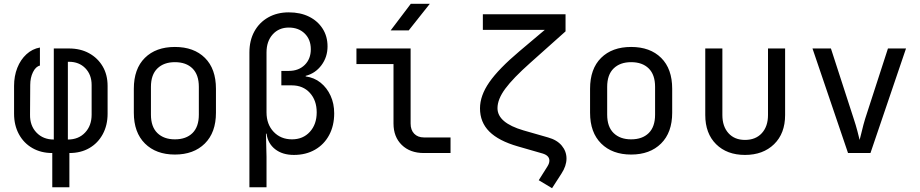

<svg xmlns="http://www.w3.org/2000/svg" viewBox="-20 -805 4840 1010"><path d="M255 180V0Q196 0 150.5 -26Q105 -52 79.5 -99Q54 -146 54 -207V-353Q54 -405 71 -448Q88 -491 119 -519.5Q150 -548 190 -555V-460Q168 -455 153.5 -425.5Q139 -396 139 -358L138 -202Q137 -144 172 -107.5Q207 -71 263 -71V-550H343Q403 -550 448.5 -525Q494 -500 520 -456Q546 -412 546 -353V-207Q546 -146 520.5 -99Q495 -52 450 -26Q405 0 345 0V180ZM337 -71Q393 -71 427.5 -107.5Q462 -144 462 -202V-358Q462 -412 429 -446Q396 -480 343 -480H337Z M900 8Q801 8 742.5 -50Q684 -108 684 -212V-338Q684 -443 742 -500.5Q800 -558 900 -558Q1000 -558 1058 -500.5Q1116 -443 1116 -338V-212Q1116 -108 1057.5 -50Q999 8 900 8ZM900 -72Q959 -72 992.5 -105Q1026 -138 1026 -202V-348Q1026 -412 992.5 -445Q959 -478 900 -478Q842 -478 808 -445Q774 -412 774 -348V-202Q774 -138 808 -105Q842 -72 900 -72Z M1292 180V-529Q1292 -592 1318 -639.5Q1344 -687 1391 -713.5Q1438 -740 1499 -740Q1560 -740 1605.5 -717.5Q1651 -695 1677 -654.5Q1703 -614 1703 -561Q1703 -505 1671 -462Q1639 -419 1588 -406V-403Q1633 -397 1666.5 -370Q1700 -343 1719 -301.5Q1738 -260 1738 -209Q1738 -144 1711.5 -94.5Q1685 -45 1637 -17.5Q1589 10 1526 10Q1466 10 1427.5 -20Q1389 -50 1382 -102H1379L1382 20V180ZM1516 -72Q1574 -72 1610 -111.5Q1646 -151 1646 -214Q1646 -277 1610 -316.5Q1574 -356 1515 -356H1460V-432H1499Q1551 -432 1583 -463.5Q1615 -495 1615 -546Q1615 -597 1583 -628.5Q1551 -660 1499 -660Q1447 -660 1414.5 -624Q1382 -588 1382 -529V-214Q1382 -151 1419.5 -111.5Q1457 -72 1516 -72Z M2210 0Q2137 0 2093.5 -42.5Q2050 -85 2050 -155V-468H1855V-550H2140V-155Q2140 -121 2159 -101.5Q2178 -82 2210 -82H2350V0ZM2035 -645 2141 -785H2241L2130 -645Z M2884 185 2814 143 2860 70Q2870 54 2870 40Q2870 14 2836 3L2704 -35Q2603 -64 2554 -113Q2505 -162 2505 -235Q2505 -302 2554 -372.5Q2603 -443 2712 -535L2846 -648H2520V-730H2955V-640L2769 -474Q2679 -394 2638 -338.5Q2597 -283 2597 -236Q2597 -159 2734 -119L2863 -82Q2910 -69 2935 -39Q2960 -9 2960 29Q2960 68 2933 109Z M3300 8Q3201 8 3142.5 -50Q3084 -108 3084 -212V-338Q3084 -443 3142 -500.5Q3200 -558 3300 -558Q3400 -558 3458 -500.5Q3516 -443 3516 -338V-212Q3516 -108 3457.5 -50Q3399 8 3300 8ZM3300 -72Q3359 -72 3392.5 -105Q3426 -138 3426 -202V-348Q3426 -412 3392.5 -445Q3359 -478 3300 -478Q3242 -478 3208 -445Q3174 -412 3174 -348V-202Q3174 -138 3208 -105Q3242 -72 3300 -72Z M3899 10Q3804 10 3747 -46.5Q3690 -103 3690 -200V-550H3780V-200Q3780 -140 3812 -104.5Q3844 -69 3899 -69Q3955 -69 3987.5 -104.5Q4020 -140 4020 -200V-550H4110V-200Q4110 -103 4052 -46.5Q3994 10 3899 10Z M4441 0 4254 -550H4351L4471 -180Q4482 -147 4490 -116.5Q4498 -86 4502 -69Q4507 -86 4514 -116.5Q4521 -147 4531 -180L4651 -550H4746L4559 0Z"/></svg>

Font: JetBrainsMono NFM
Style: Regular
Weight: 400
Monospace: yes
Designer: Philipp Nurullin, Konstantin Bulenkov
Foundry: JetBrains
Version: Version 2.304; ttfautohint (v1.8.4.7-5d5b);Nerd Fonts 3.3.0